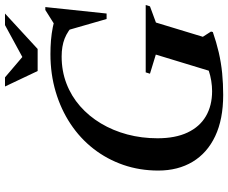

<svg xmlns="http://www.w3.org/2000/svg" viewBox="-94 -830 936 788"><g transform="rotate(-90 374.0 -436.0)"><path d="M394 -33.5Q414.5 -33.5 436.2 -37Q458 -40.5 479 -47.5Q500 -54.5 517.5 -64.5L470.5 -23L544 -264.5L465.5 -288.5L471 -306H747.5L742 -288.5L675.5 -264L617 -71.5L638.5 -38L636.5 -30.5Q595 -16 553 -6.2Q511 3.5 467.5 7.8Q424 12 378.5 12Q278.5 12 209.2 -20.8Q140 -53.5 104 -113.5Q68 -173.5 68 -254.5Q68 -330.5 91.2 -397.8Q114.5 -465 157.2 -520Q200 -575 259.5 -614.5Q319 -654 391.5 -675.5Q464 -697 546 -697Q575 -697 602.5 -694.8Q630 -692.5 656.8 -687.2Q683.5 -682 710.5 -672.5L650 -669.5L727 -718H739L712.5 -466.5H690L639.5 -642L672 -597Q641 -626.5 609.5 -638.8Q578 -651 536 -651Q476.5 -651 425 -631.2Q373.5 -611.5 332.2 -575.2Q291 -539 261.5 -489.8Q232 -440.5 216.2 -381.5Q200.5 -322.5 200.5 -257.5Q200.5 -184.5 224 -134.5Q247.5 -84.5 291 -59Q334.5 -33.5 394 -33.5ZM712.5 -883.5 567 -749.5H476.5L413 -883.5H450.5L545 -803H517L665 -883.5Z"/></g></svg>

Font: Newsreader 36pt SemiBold
Style: Italic
Weight: 600
Italic angle: -17°
Designer: Hugues Gentile
Foundry: Production Type
Version: Version 1.003